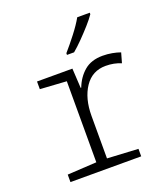

<svg xmlns="http://www.w3.org/2000/svg" viewBox="-140 -865 842 964"><g transform="rotate(-20 281.5 -383.0)"><path d="M70 0V-40L226 -49V-482L85 -491V-532H274L280 -427H283Q302 -477 339.5 -509Q377 -541 438 -541Q464 -541 488.5 -536.5Q513 -532 532 -525L517 -472Q480 -488 435 -488Q363 -488 323 -428.5Q283 -369 283 -276V-49L448 -40V0ZM272 -615Q301 -648 333.5 -690Q366 -732 385 -766H452V-758Q437 -736 412.5 -708.5Q388 -681 361 -653.5Q334 -626 310 -606H272Z"/></g></svg>

Font: Noto Sans Mono SemiCondensed Light
Style: Regular
Weight: 300
Width: 4
Designer: Monotype Design Team
Foundry: Monotype Imaging Inc.
Version: Version 2.014; ttfautohint (v1.8.4.7-5d5b)